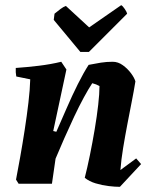

<svg xmlns="http://www.w3.org/2000/svg" viewBox="-20 -711 592 743"><path d="M444 12Q425 12 400 9Q375 6 350 -1.5Q325 -9 308 -23Q318 -62 328 -111Q338 -160 346.5 -210.5Q355 -261 360 -305Q365 -349 365 -378Q353 -385 337 -389Q323 -368 304.5 -334Q286 -300 266.5 -258.5Q247 -217 228.5 -175Q210 -133 195 -97L181 0H52L42 -16Q49 -52 58 -102.5Q67 -153 75.5 -208Q84 -263 90 -314Q96 -365 97 -404L43 -415Q40 -431 41 -448Q84 -451 130 -456.5Q176 -462 217 -472L237 -442L186 -204L198 -201Q217 -244 238 -292.5Q259 -341 281 -385Q303 -429 323 -460Q348 -465 370 -468.5Q392 -472 416 -472Q437 -472 455.5 -458.5Q474 -445 487 -427.5Q500 -410 504 -396Q498 -359 489.5 -316Q481 -273 473 -231Q464 -184 456.5 -138.5Q449 -93 446 -53L507 -98L526 -76ZM291 -510 188 -634 191 -658Q203 -668 214.5 -676.5Q226 -685 235 -688L325 -605L449 -691Q455 -688 463 -676Q471 -664 472 -658L324 -510Z"/></svg>

Font: Labrada
Style: Bold Italic
Weight: 700
Italic angle: -7°
Designer: Mercedes Jáuregui
Foundry: Omnibus-Type Team
Version: Version 1.000; ttfautohint (v1.8.4.7-5d5b)